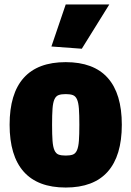

<svg xmlns="http://www.w3.org/2000/svg" viewBox="-20 -828 588 859"><path d="M210 -620 274 -808H469L346 -610ZM274 11Q149 11 86 -60Q23 -131 23 -270Q23 -409 86 -479.5Q149 -550 274 -550Q399 -550 462 -479.5Q525 -409 525 -270Q525 -131 462 -60Q399 11 274 11ZM274 -132Q294 -132 306 -136.5Q318 -141 324.5 -156Q331 -171 333 -198Q335 -225 335 -270Q335 -315 333 -342Q331 -369 324.5 -383.5Q318 -398 306 -402.5Q294 -407 274 -407Q254 -407 242 -402.5Q230 -398 223.5 -383.5Q217 -369 215 -342Q213 -315 213 -270Q213 -225 215 -198Q217 -171 223.5 -156Q230 -141 242 -136.5Q254 -132 274 -132Z"/></svg>

Font: Encode Sans Compressed
Style: Black
Weight: 900
Designer: Pablo Impallari, Andres Torresi
Foundry: Pablo Impallari, Andres Torresi
Version: Version 1.000; ttfautohint (v1.00) -l 8 -r 50 -G 200 -x 14 -